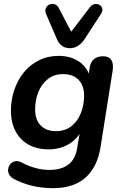

<svg xmlns="http://www.w3.org/2000/svg" viewBox="-20 -790 644 1000"><path d="M256 190Q196 190 142.5 176.5Q89 163 49 140Q32 130 26 115.5Q20 101 23 87Q26 73 36 62.5Q46 52 61 49.5Q76 47 94 57Q126 74 162.5 84.5Q199 95 238 95Q298 95 335 68Q372 41 382 -19L398 -114L406 -113Q382 -64 336 -38Q290 -12 233 -12Q174 -12 130 -36Q86 -60 61.5 -105.5Q37 -151 37 -213Q37 -270 54.5 -322Q72 -374 104.5 -413.5Q137 -453 183 -476Q229 -499 286 -499Q344 -499 387.5 -472Q431 -445 448 -392L436 -364L447 -437Q456 -497 518 -497Q547 -497 559.5 -478Q572 -459 567 -424L504 -26Q488 79 426 134.5Q364 190 256 190ZM272 -107Q319 -107 351.5 -132.5Q384 -158 401 -200.5Q418 -243 418 -292Q418 -344 389.5 -374Q361 -404 308 -404Q262 -404 229.5 -378.5Q197 -353 180 -311Q163 -269 163 -220Q163 -167 191.5 -137Q220 -107 272 -107ZM344 -539Q321 -539 304 -550.5Q287 -562 277 -585L220 -717Q213 -734 218.5 -747Q224 -760 236.5 -766Q249 -772 263 -768.5Q277 -765 285 -750L351 -625L448 -752Q459 -766 473 -768.5Q487 -771 498 -764.5Q509 -758 512.5 -745.5Q516 -733 505 -716L421 -587Q406 -564 386.5 -551.5Q367 -539 344 -539Z"/></svg>

Font: Nunito Variable Extra Light
Style: Italic
Weight: 200
Italic angle: -9°
Designer: Vernon Adams
Foundry: Vernon Adams
Version: Version 3.602